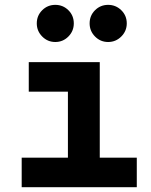

<svg xmlns="http://www.w3.org/2000/svg" viewBox="-20 -775 626 795"><path d="M69.8 0V-122.1H261.2V-395.5H99.1V-517.6H393.1V-122.1H546.4V0ZM427.7 -601.1Q396 -601.1 373.5 -623.8Q351.1 -646.5 351.1 -678.2Q351.1 -710.4 373.5 -732.7Q396 -754.9 427.7 -754.9Q459.5 -754.9 482.2 -732.7Q504.9 -710.4 504.9 -678.2Q504.9 -646.5 482.2 -623.8Q459.5 -601.1 427.7 -601.1ZM209 -601.1Q177.2 -601.1 154.8 -623.8Q132.3 -646.5 132.3 -678.2Q132.3 -710.4 154.8 -732.7Q177.2 -754.9 209 -754.9Q240.7 -754.9 263.2 -732.7Q285.6 -710.4 285.6 -678.2Q285.6 -646.5 263.2 -623.8Q240.7 -601.1 209 -601.1Z"/></svg>

Font: Cascadia Mono
Style: Bold
Weight: 700
Monospace: yes
Designer: Aaron Bell
Foundry: Saja Typeworks
Version: Version 2404.023; ttfautohint (v1.8.4)